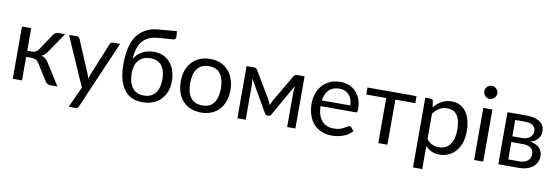

<svg xmlns="http://www.w3.org/2000/svg" viewBox="-62 -1199 5344 1840"><g transform="rotate(10 2610.5 -278.5)"><path d="M377.9 -481.4Q384.8 -492.2 396.5 -499Q408.2 -506.8 420.9 -506.8Q444.3 -506.8 490.2 -506.8Q458 -458 359.4 -313.5Q346.7 -294.9 334 -283.2Q321.3 -271.5 301.8 -264.6Q326.2 -258.8 342.8 -245.1Q359.4 -231.4 372.1 -210Q416 -139.6 504.9 0Q489.3 0 443.4 0Q418.9 0 406.2 -7.8Q392.6 -15.6 383.8 -31.2Q350.6 -84 285.2 -188.5Q261.7 -227.5 214.8 -227.5Q196.3 -227.5 160.2 -227.5Q160.2 -170.9 160.2 1Q137.7 1 70.3 1Q70.3 -79.1 70.3 -316.4Q70.3 -364.3 70.3 -506.8Q92.8 -506.8 160.2 -506.8Q160.2 -452.1 160.2 -287.1Q171.9 -287.1 208 -287.1Q248 -287.1 270.5 -321.3Q306.6 -375 377.9 -481.4Z M1025.4 -506.8Q954.1 -342.8 742.2 149.4Q738.3 159.2 731.4 165Q724.6 171.9 710.9 171.9Q688.5 171.9 644.5 171.9Q668 121.1 737.3 -29.3Q684.6 -148.4 528.3 -506.8Q546.9 -506.8 605.5 -506.8Q616.2 -506.8 623 -501Q629.9 -495.1 632.8 -488.3Q677.7 -381.8 768.6 -168.9Q776.4 -148.4 781.2 -125Q789.1 -148.4 796.9 -169.9Q840.8 -275.4 927.7 -488.3Q930.7 -496.1 938.5 -501Q945.3 -506.8 954.1 -506.8Q978.5 -506.8 1025.4 -506.8Z M1332 -58.6Q1407.2 -58.6 1445.3 -106.4Q1483.4 -154.3 1483.4 -240.2Q1483.4 -326.2 1447.3 -374Q1410.2 -421.9 1336.9 -421.9Q1300.8 -421.9 1272.5 -411.1Q1244.1 -399.4 1224.6 -377.9Q1205.1 -356.4 1194.3 -325.2Q1183.6 -293.9 1183.6 -252.9Q1183.6 -207 1192.4 -171.9Q1202.1 -135.7 1220.7 -110.4Q1239.3 -85.9 1267.6 -72.3Q1294.9 -58.6 1332 -58.6ZM1367.2 -626Q1315.4 -621.1 1279.3 -602.5Q1243.2 -585 1218.8 -553.7Q1195.3 -523.4 1183.6 -480.5Q1170.9 -437.5 1168.9 -383.8Q1181.6 -407.2 1200.2 -426.8Q1218.8 -446.3 1244.1 -460Q1268.6 -473.6 1296.9 -480.5Q1326.2 -488.3 1358.4 -488.3Q1409.2 -488.3 1449.2 -470.7Q1489.3 -452.1 1517.6 -419.9Q1545.9 -387.7 1560.5 -341.8Q1576.2 -295.9 1576.2 -240.2Q1576.2 -183.6 1558.6 -138.7Q1541 -92.8 1508.8 -59.6Q1477.5 -28.3 1432.6 -10.7Q1387.7 6.8 1332 6.8Q1281.2 6.8 1236.3 -9.8Q1192.4 -27.3 1160.2 -66.4Q1127 -105.5 1108.4 -168.9Q1089.8 -232.4 1089.8 -326.2Q1089.8 -406.2 1104.5 -472.7Q1119.1 -540 1150.4 -589.8Q1183.6 -638.7 1234.4 -668.9Q1286.1 -699.2 1359.4 -706.1Q1419.9 -710.9 1540 -721.7Q1541 -710 1544.9 -675.8Q1546.9 -660.2 1541 -649.4Q1535.2 -638.7 1519.5 -637.7Q1468.8 -633.8 1367.2 -626Z M1902.3 -514.6Q1958 -514.6 2002 -496.1Q2046.9 -477.5 2078.1 -443.4Q2109.4 -409.2 2126 -361.3Q2143.6 -313.5 2143.6 -253.9Q2143.6 -193.4 2126 -145.5Q2109.4 -97.7 2078.1 -63.5Q2046.9 -29.3 2002 -11.7Q1958 6.8 1902.3 6.8Q1845.7 6.8 1801.8 -11.7Q1756.8 -29.3 1725.6 -63.5Q1693.4 -97.7 1676.8 -145.5Q1660.2 -193.4 1660.2 -253.9Q1660.2 -313.5 1676.8 -361.3Q1693.4 -409.2 1725.6 -443.4Q1756.8 -477.5 1801.8 -496.1Q1845.7 -514.6 1902.3 -514.6ZM1902.3 -62.5Q1977.5 -62.5 2014.6 -112.3Q2050.8 -163.1 2050.8 -252.9Q2050.8 -343.8 2014.6 -393.6Q1977.5 -444.3 1902.3 -444.3Q1864.3 -444.3 1835.9 -431.6Q1807.6 -418.9 1789.1 -393.6Q1770.5 -369.1 1760.7 -334Q1752 -297.9 1752 -252.9Q1752 -163.1 1789.1 -112.3Q1826.2 -62.5 1902.3 -62.5Z M2820.3 -507.8Q2820.3 -380.9 2820.3 0Q2800.8 0 2740.2 0Q2740.2 -84 2740.2 -336.9Q2740.2 -350.6 2742.2 -368.2Q2743.2 -384.8 2746.1 -400.4Q2687.5 -296.9 2570.3 -91.8Q2566.4 -84 2559.6 -79.1Q2553.7 -75.2 2544.9 -75.2Q2542 -75.2 2535.2 -75.2Q2526.4 -75.2 2519.5 -79.1Q2512.7 -84 2508.8 -91.8Q2449.2 -194.3 2330.1 -401.4Q2333 -385.7 2335 -368.2Q2336.9 -350.6 2336.9 -336.9Q2336.9 -224.6 2336.9 0Q2316.4 0 2255.9 0Q2255.9 -79.1 2255.9 -318.4Q2255.9 -365.2 2255.9 -507.8Q2273.4 -507.8 2327.1 -507.8Q2336.9 -507.8 2345.7 -503.9Q2355.5 -499 2361.3 -488.3Q2414.1 -400.4 2519.5 -223.6Q2531.2 -201.2 2540 -175.8Q2548.8 -202.1 2559.6 -223.6Q2611.3 -311.5 2714.8 -488.3Q2721.7 -500 2730.5 -503.9Q2739.3 -507.8 2749 -507.8Q2772.5 -507.8 2820.3 -507.8Z M3299.8 -308.6Q3299.8 -339.8 3291 -365.2Q3282.2 -390.6 3265.6 -409.2Q3249 -428.7 3225.6 -438.5Q3201.2 -449.2 3170.9 -449.2Q3106.4 -449.2 3069.3 -412.1Q3032.2 -374 3023.4 -308.6Q3115.2 -308.6 3299.8 -308.6ZM3372.1 -71.3Q3355.5 -50.8 3333 -36.1Q3309.6 -21.5 3283.2 -11.7Q3256.8 -2.9 3229.5 2Q3201.2 6.8 3173.8 6.8Q3121.1 6.8 3077.1 -10.7Q3032.2 -28.3 3000 -62.5Q2967.8 -96.7 2950.2 -147.5Q2931.6 -198.2 2931.6 -263.7Q2931.6 -316.4 2948.2 -362.3Q2964.8 -408.2 2995.1 -442.4Q3025.4 -475.6 3069.3 -495.1Q3113.3 -514.6 3168.9 -514.6Q3213.9 -514.6 3252.9 -499Q3292 -484.4 3319.3 -455.1Q3347.7 -426.8 3364.3 -383.8Q3379.9 -341.8 3379.9 -288.1Q3379.9 -266.6 3376 -259.8Q3371.1 -252.9 3358.4 -252.9Q3246.1 -252.9 3020.5 -252.9Q3021.5 -205.1 3033.2 -169.9Q3044.9 -133.8 3066.4 -110.4Q3086.9 -86.9 3116.2 -75.2Q3145.5 -63.5 3180.7 -63.5Q3214.8 -63.5 3239.3 -70.3Q3262.7 -78.1 3280.3 -87.9Q3297.9 -96.7 3309.6 -104.5Q3321.3 -112.3 3330.1 -112.3Q3340.8 -112.3 3346.7 -103.5Q3355.5 -92.8 3372.1 -71.3Z M3910.2 -438.5Q3862.3 -438.5 3715.8 -438.5Q3715.8 -329.1 3715.8 0Q3693.4 0 3627 0Q3627 -109.4 3627 -438.5Q3578.1 -438.5 3432.6 -438.5Q3432.6 -455.1 3432.6 -506.8Q3551.8 -506.8 3910.2 -506.8Q3910.2 -489.3 3910.2 -438.5Z M4085 -122.1Q4109.4 -88.9 4138.7 -75.2Q4167 -61.5 4203.1 -61.5Q4274.4 -61.5 4312.5 -112.3Q4350.6 -163.1 4350.6 -256.8Q4350.6 -305.7 4341.8 -341.8Q4333 -377 4316.4 -399.4Q4299.8 -422.9 4275.4 -432.6Q4252 -443.4 4221.7 -443.4Q4177.7 -443.4 4145.5 -423.8Q4112.3 -403.3 4085 -367.2Q4085 -285.2 4085 -122.1ZM4080.1 -427.7Q4112.3 -467.8 4154.3 -491.2Q4196.3 -515.6 4250 -515.6Q4293.9 -515.6 4330.1 -499Q4365.2 -482.4 4390.6 -449.2Q4415 -416 4428.7 -368.2Q4442.4 -319.3 4442.4 -256.8Q4442.4 -200.2 4427.7 -152.3Q4412.1 -103.5 4383.8 -68.4Q4355.5 -33.2 4315.4 -13.7Q4274.4 6.8 4223.6 6.8Q4176.8 6.8 4143.6 -8.8Q4110.4 -24.4 4085 -52.7Q4085 22.5 4085 171.9Q4062.5 171.9 3995.1 171.9Q3995.1 43.9 3995.1 -336.9Q3995.1 -378.9 3995.1 -506.8Q4008.8 -506.8 4048.8 -506.8Q4067.4 -506.8 4072.3 -488.3Q4075.2 -467.8 4080.1 -427.7Z M4648.4 -506.8Q4648.4 -379.9 4648.4 0Q4627 0 4559.6 0Q4559.6 -79.1 4559.6 -316.4Q4559.6 -364.3 4559.6 -506.8Q4582 -506.8 4648.4 -506.8ZM4668 -665Q4668 -652.3 4663.1 -641.6Q4657.2 -629.9 4648.4 -621.1Q4639.6 -612.3 4627.9 -607.4Q4616.2 -602.5 4603.5 -602.5Q4590.8 -602.5 4579.1 -607.4Q4568.4 -612.3 4559.6 -621.1Q4550.8 -629.9 4545.9 -641.6Q4541 -652.3 4541 -665Q4541 -678.7 4545.9 -690.4Q4550.8 -702.1 4559.6 -710.9Q4568.4 -719.7 4579.1 -724.6Q4590.8 -729.5 4603.5 -729.5Q4616.2 -729.5 4627.9 -724.6Q4639.6 -719.7 4648.4 -710.9Q4657.2 -702.1 4663.1 -690.4Q4668 -678.7 4668 -665Z M4989.3 -62.5Q5040 -62.5 5068.4 -85.9Q5097.7 -109.4 5097.7 -149.4Q5097.7 -168 5091.8 -182.6Q5086.9 -197.3 5074.2 -208Q5061.5 -218.8 5041 -224.6Q5020.5 -231.4 4990.2 -231.4Q4953.1 -231.4 4880.9 -231.4Q4880.9 -188.5 4880.9 -62.5Q4908.2 -62.5 4989.3 -62.5ZM4880.9 -446.3Q4880.9 -407.2 4880.9 -287.1Q4905.3 -287.1 4978.5 -287.1Q5000 -287.1 5018.6 -293.9Q5038.1 -299.8 5050.8 -310.5Q5064.5 -322.3 5072.3 -337.9Q5080.1 -353.5 5080.1 -373Q5080.1 -386.7 5074.2 -400.4Q5069.3 -413.1 5057.6 -423.8Q5045.9 -433.6 5026.4 -440.4Q5006.8 -446.3 4978.5 -446.3Q4945.3 -446.3 4880.9 -446.3ZM4980.5 -506.8Q5027.3 -506.8 5061.5 -497.1Q5094.7 -487.3 5116.2 -470.7Q5137.7 -455.1 5147.5 -432.6Q5157.2 -411.1 5157.2 -385.7Q5157.2 -369.1 5153.3 -351.6Q5148.4 -334 5136.7 -317.4Q5126 -300.8 5106.4 -287.1Q5087.9 -274.4 5058.6 -266.6Q5116.2 -256.8 5148.4 -226.6Q5179.7 -196.3 5179.7 -146.5Q5179.7 -109.4 5165 -82Q5150.4 -54.7 5124 -36.1Q5098.6 -17.6 5064.5 -8.8Q5029.3 0 4990.2 0Q4924.8 0 4794.9 0Q4794.9 -79.1 4794.9 -316.4Q4794.9 -364.3 4794.9 -506.8Q4841.8 -506.8 4980.5 -506.8Z"/></g></svg>

Font: Lato
Style: Regular
Weight: 400
Designer: Lukasz Dziedzic with Adam Twardoch and Botio Nikoltchev
Version: Version 2.015; 2015-08-06; http://www.latofonts.com/